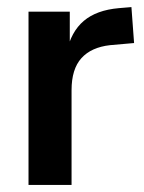

<svg xmlns="http://www.w3.org/2000/svg" viewBox="-20 -522 406 542"><path d="M60.5 0V-489H177V-374.5H168Q180.5 -432.5 216.5 -463Q252.5 -493.5 315.5 -499L351 -502L358.5 -400.5L290.5 -394.5Q237.5 -388.5 209.8 -357.8Q182 -327 182 -267.5V0Z"/></svg>

Font: Nunito Sans 12pt ExtraLight SemiCondensed
Style: Regular
Weight: 200
Width: 4
Version: Version 3.101;gftools[0.9.27]